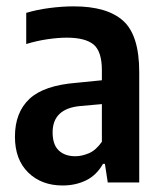

<svg xmlns="http://www.w3.org/2000/svg" viewBox="-20 -574 508 604"><path d="M177 9.5Q110.5 9.5 68.8 -31.2Q27 -72 27 -144Q27 -220 72.5 -262.8Q118 -305.5 220.5 -313.5L300.5 -321.5V-353Q300.5 -412 274.5 -433.8Q248.5 -455.5 190 -455.5Q162.5 -455.5 128.8 -450.5Q95 -445.5 62.5 -435.5V-533.5Q95.5 -543.5 135.8 -548.8Q176 -554 212 -554Q317 -554 367.5 -508.5Q418 -463 418 -347.5V0H319L310 -58.5H304Q283.5 -22.5 250.5 -6.5Q217.5 9.5 177 9.5ZM145.5 -157.5Q145.5 -119 164.8 -100.8Q184 -82.5 217 -82.5Q237.5 -82.5 259.8 -92Q282 -101.5 300.5 -128V-246.5L233 -240.5Q145.5 -232.5 145.5 -157.5Z"/></svg>

Font: Encode Sans Condensed Condensed SemiBold
Style: Regular
Weight: 600
Width: 3
Designer: Multiple Designers
Foundry: Impallari Type
Version: Version 3.000; ttfautohint (v1.8.3) -l 8 -r 50 -G 200 -x 14 